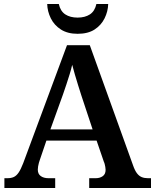

<svg xmlns="http://www.w3.org/2000/svg" viewBox="-20 -940 775 960"><path d="M2 0V-49H17Q36 -49 49 -55Q62 -61 73 -77Q84 -93 96 -124L315 -714H429L645 -114Q654 -88 664.5 -74Q675 -60 688.5 -54.5Q702 -49 719 -49H735V0H426V-49H459Q479 -49 493.5 -59Q508 -69 508 -91Q508 -98 506.5 -105.5Q505 -113 503.5 -119.5Q502 -126 499 -132L463 -237H212L180 -143Q177 -135 174.5 -126Q172 -117 170.5 -108Q169 -99 169 -92Q169 -70 184 -59.5Q199 -49 222 -49H256V0ZM232 -293H443L387 -462Q379 -487 370.5 -514Q362 -541 354.5 -567Q347 -593 341 -616Q336 -594 328.5 -569.5Q321 -545 312.5 -519.5Q304 -494 295 -468ZM368 -771Q318 -771 284.5 -792.5Q251 -814 234 -848.5Q217 -883 216 -920H274Q282 -884 306.5 -868Q331 -852 368 -852Q405 -852 429.5 -868Q454 -884 462 -920H521Q520 -883 503 -848.5Q486 -814 453 -792.5Q420 -771 368 -771Z"/></svg>

Font: Noto Serif Armenian SemiBold
Style: Regular
Weight: 600
Version: Version 2.007